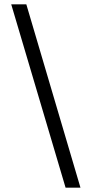

<svg xmlns="http://www.w3.org/2000/svg" viewBox="-20 -780 426 890"><path d="M353 90H284L32 -760H102Z"/></svg>

Font: DM Sans 10pt Light
Style: Regular
Weight: 300
Version: Version 4.004;gftools[0.9.30]